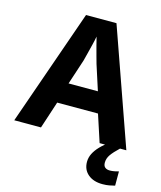

<svg xmlns="http://www.w3.org/2000/svg" viewBox="-136 -815 963 1145"><g transform="rotate(15 346.0 -242.5)"><path d="M527 0 472 -168H220L165 0H0L251 -717H439L692 0ZM387 -451Q383 -466 374.5 -496Q366 -526 358 -557.5Q350 -589 345 -609Q341 -586 333.5 -556Q326 -526 319 -498Q312 -470 307 -451L256 -296H437ZM587 104Q587 124 598 133Q609 142 627 142Q642 142 657 139Q672 136 682 133V221Q666 225 648 228.5Q630 232 606 232Q550 232 516.5 203.5Q483 175 483 127Q483 101 495 76.5Q507 52 530.5 27.5Q554 3 588 -21L653 0Q619 32 603 55Q587 78 587 104Z"/></g></svg>

Font: Noto Sans Lao Looped
Style: Bold
Weight: 700
Designer: Mark Frömberg, Ben Mitchell
Foundry: The Fontpad Ltd
Version: Version 1.001